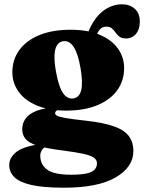

<svg xmlns="http://www.w3.org/2000/svg" viewBox="-20 -629 671 894"><path d="M380 -67Q311.5 -74.5 281.2 -80.2Q251 -86 243.8 -91.2Q236.5 -96.5 236.5 -101.5Q236.5 -107 241 -111.8Q245.5 -116.5 255.5 -120L249.5 -129.5Q186 -127 150 -112.8Q114 -98.5 98.8 -76.5Q83.5 -54.5 83.5 -28Q83.5 -1 98.8 17.8Q114 36.5 154.5 49.2Q195 62 271 71.5Q332.5 79.5 367.8 87.2Q403 95 417.2 105.2Q431.5 115.5 431.5 131.5Q431.5 148.5 420.8 160.5Q410 172.5 384 178.5Q358 184.5 311.5 184.5Q230.5 184.5 199 160.5Q167.5 136.5 167.5 96Q167.5 82.5 174.5 70.8Q181.5 59 194 54.5L189.5 39Q94 50 58.5 76.8Q23 103.5 23 140Q23 171 45.8 194.8Q68.5 218.5 124.2 231.8Q180 245 278 245Q436 245 518.5 197Q601 149 601 74.5Q601 32 579.2 3.8Q557.5 -24.5 509 -41.2Q460.5 -58 380 -67ZM374.5 -441.5 416.5 -438Q432.5 -477 444.2 -491Q456 -505 474 -505Q491.5 -505 501 -496.8Q510.5 -488.5 518 -477.5Q525.5 -466.5 536.2 -458.2Q547 -450 567 -450Q596 -450 613.5 -471.5Q631 -493 631 -528Q631 -567 607.8 -588Q584.5 -609 548 -609Q501 -609 460 -578Q419 -547 392 -482.5ZM558 -312Q558 -362.5 529 -403Q500 -443.5 444.2 -467Q388.5 -490.5 308 -490.5Q224.5 -490.5 163.8 -465.8Q103 -441 70.2 -396.2Q37.5 -351.5 37.5 -292.5Q37.5 -242.5 66.8 -201.8Q96 -161 152.2 -137.5Q208.5 -114 288 -114Q372 -114 432.5 -138.8Q493 -163.5 525.5 -208.2Q558 -253 558 -312ZM274 -437Q303 -441.5 323.2 -410.2Q343.5 -379 355 -311.5Q366.5 -244.5 358.2 -209.8Q350 -175 321 -170.5Q302 -168 286.5 -180.8Q271 -193.5 259.8 -222.5Q248.5 -251.5 240.5 -296.5Q232.5 -341 233.8 -371.2Q235 -401.5 245.2 -418Q255.5 -434.5 274 -437Z"/></svg>

Font: Fraunces ExtraBold
Style: Regular
Weight: 800
Version: Version 1.000;[b76b70a41]